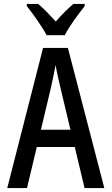

<svg xmlns="http://www.w3.org/2000/svg" viewBox="-20 -961 570 981"><path d="M218 -781H311C333 -826 381 -890 413 -930V-941H355C322 -912 298 -889 265 -851C234 -885 202 -919 175 -941H117V-930C151 -887 196 -824 218 -781ZM17 0H118L168 -210H362L412 0H513L327 -716H200ZM240 -512C247 -545 258 -593 264 -629C270 -593 281 -546 289 -512L340 -298H189Z"/></svg>

Font: Noto Sans Mono Condensed Medium
Style: Regular
Weight: 500
Width: 3
Designer: Monotype Design Team
Foundry: Monotype Imaging Inc.
Version: Version 2.014